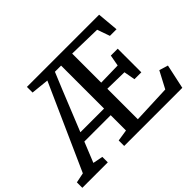

<svg xmlns="http://www.w3.org/2000/svg" viewBox="-229 -1017 1291 1291"><g transform="rotate(-45 416.5 -371.5)"><path d="M313 0V-52.2L395 -64.9V-210.4H144.5L85.9 -65.9L157.2 -51.8V0H-85V-51.8L-13.7 -66.4L258.8 -676.3L131.3 -689.5V-743.2H817.9L831.5 -591.3H768.6L736.8 -681.2L504.9 -686.5V-410.2L664.6 -413.6L679.2 -493.2H744.6V-268.6H679.2L664.6 -349.1L504.9 -352.1V-62L776.9 -73.2L840.3 -193.4L903.3 -174.3L865.7 0ZM286.1 -560.5 169.9 -273.4H395V-682.1H336.4Z"/></g></svg>

Font: HaufeMerriweather
Style: Regular
Weight: 400
Designer: Eben Sorkin ( eben@eyebytes.com )
Foundry: Eben Sorkin
Version: Version 1.56